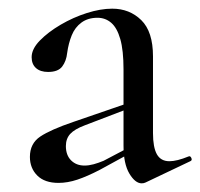

<svg xmlns="http://www.w3.org/2000/svg" viewBox="-20 -415 462 443"><path d="M316 6Q312 8 307 8Q292 8 278.5 -14.5Q265 -37 265 -79V-255Q265 -299 257.5 -325Q250 -351 236.5 -362.5Q223 -374 205 -374Q183 -374 168 -363Q153 -352 145.5 -333.5Q138 -315 135 -293Q133 -274 123.5 -261.5Q114 -249 91 -249Q73 -249 63 -258Q53 -267 53 -283Q53 -302 72 -321.5Q91 -341 120 -358Q149 -375 180.5 -385Q212 -395 239 -395Q279 -395 306 -368.5Q333 -342 333 -285V-108Q333 -75 342 -59Q351 -43 371 -43Q388 -43 415 -54Q419 -56 421.5 -50.5Q424 -45 419 -43ZM115 7Q83 7 66 -10Q49 -27 49 -53Q49 -84 73 -100Q97 -116 150 -134L275 -177L278 -165L176 -126Q152 -117 142 -106Q132 -95 132 -78Q132 -57 144 -45Q156 -33 175 -33Q185 -33 196 -36Q207 -39 219 -44L295 -84L296 -70L210 -23Q181 -8 158.5 -0.5Q136 7 115 7Z"/></svg>

Font: Cormorant Medium
Style: Regular
Weight: 500
Designer: Christian Thalmann (Catharsis Fonts)
Foundry: Catharsis Fonts
Version: Version 4.000